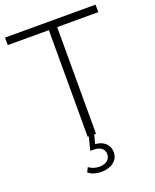

<svg xmlns="http://www.w3.org/2000/svg" viewBox="-165 -794 894 1106"><g transform="rotate(-20 281.5 -241.5)"><path d="M256 -654V0H263L242 81H262C305 81 328 101 328 132C328 165 302 185 262 185C237 185 215 178 197 164L183 192C204 209 231 217 262 217C323 217 367 185 367 134C367 89 335 58 282 54L296 0H307V-654H559V-700H4V-654Z"/></g></svg>

Font: Montserrat Light
Style: Regular
Weight: 300
Designer: Julieta Ulanovsky
Foundry: Julieta Ulanovsky
Version: Version 7.200